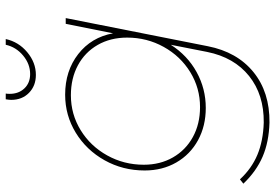

<svg xmlns="http://www.w3.org/2000/svg" viewBox="-165 -601 959 669"><g transform="rotate(-90 314.5 -266.5)"><path d="M9 102 24 90Q62 131 110 151Q158 171 222 173Q319 174 384 122Q449 70 468 -24L493 -151Q456 -93 398 -61Q340 -29 273 -29Q210 -29 160.5 -56Q111 -83 83 -131.5Q55 -180 55 -242Q55 -318 90.5 -381.5Q126 -445 186.5 -482Q247 -519 319 -519Q402 -519 460.5 -473.5Q519 -428 533 -352L566 -517H586L488 -22Q468 80 398 137Q328 194 222 193Q154 191 103 169Q52 147 9 102ZM518 -303Q518 -361 492.5 -405.5Q467 -450 421.5 -474.5Q376 -499 317 -499Q251 -499 195.5 -465Q140 -431 107.5 -372.5Q75 -314 75 -245Q75 -188 100.5 -143.5Q126 -99 171.5 -74Q217 -49 276 -49Q342 -49 397.5 -83Q453 -117 485.5 -175.5Q518 -234 518 -303ZM322 -712Q322 -681 341 -661Q360 -641 391 -641Q426 -641 455.5 -665.5Q485 -690 493 -726H513Q503 -681 467 -651Q431 -621 388 -621Q350 -621 325.5 -645Q301 -669 301 -707Q301 -714 303 -726H323Q322 -721 322 -712Z"/></g></svg>

Font: Gontserrat Thin
Style: Italic
Weight: 250
Italic angle: -11.3°
Designer: Julieta Ulanovsky
Foundry: Julieta Ulanovsky
Version: Version 6.001